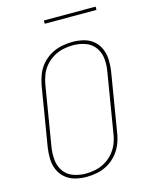

<svg xmlns="http://www.w3.org/2000/svg" viewBox="-132 -984 840 1075"><g transform="rotate(-15 288.0 -446.0)"><path d="M234 8Q265 8 297 1.5Q329 -5 358 -21.5Q387 -38 409.5 -64Q432 -90 444.5 -120.5Q457 -151 462 -182L519 -527Q524 -560 523 -593.5Q522 -627 509.5 -656.5Q497 -686 473 -706.5Q449 -727 417 -735Q385 -743 352 -743Q321 -743 289 -736.5Q257 -730 227.5 -713.5Q198 -697 175.5 -671.5Q153 -646 141 -615.5Q129 -585 123 -553L66 -208Q61 -175 62 -141.5Q63 -108 75.5 -79Q88 -50 112 -29.5Q136 -9 168 -0.5Q200 8 234 8ZM234 -11Q197 -11 162.5 -23.5Q128 -36 108 -65Q88 -94 84.5 -131Q81 -168 87 -205L144 -550Q149 -579 159.5 -606.5Q170 -634 190.5 -657.5Q211 -681 238 -696.5Q265 -712 293.5 -718Q322 -724 351 -724Q388 -724 422.5 -711.5Q457 -699 477.5 -670Q498 -641 501.5 -604Q505 -567 498 -530L441 -185Q437 -156 425.5 -128.5Q414 -101 394 -77.5Q374 -54 347 -38.5Q320 -23 291.5 -17Q263 -11 234 -11ZM229 -881H529V-900H229Z"/></g></svg>

Font: Iosevka Sparkle Thin
Style: Italic
Weight: 100
Italic angle: -9°
Designer: Belleve Invis
Foundry: Belleve Invis
Version: Version 4.5.0; ttfautohint (v1.8.3)